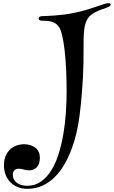

<svg xmlns="http://www.w3.org/2000/svg" viewBox="-20 -937 719 1213"><path d="M666 -917Q672.9 -917 676 -914.6Q679.2 -912.1 679.2 -908.2Q679.2 -901.4 672.1 -897Q665 -892.6 652.8 -888.2Q641.6 -883.3 621.3 -877Q601.1 -870.6 576.2 -856.9Q564.9 -850.6 554.4 -842.3Q543.9 -834 535.4 -821.5Q526.9 -809.1 520.8 -791.5Q514.6 -773.9 512.2 -749Q508.8 -723.1 508.3 -690.4Q507.8 -657.7 507.8 -617.2Q507.8 -582.5 507.3 -540.8Q506.8 -499 504.2 -448Q501.5 -397 496.3 -335.7Q491.2 -274.4 481.9 -201.2Q475.6 -150.9 463.1 -97.4Q450.7 -43.9 431.6 6.8Q412.6 57.6 386.2 102.8Q359.9 147.9 325.4 182.1Q291 216.3 248 236.1Q205.1 255.9 152.8 255.9Q115.7 255.9 88.1 243.4Q60.5 231 42 210.4Q23.4 189.9 14.2 163.6Q4.9 137.2 4.9 108.9Q4.9 71.3 16.8 45.7Q28.8 20 47.1 4.2Q65.4 -11.7 87.6 -18.8Q109.9 -25.9 129.9 -25.9Q175.8 -25.9 203.9 -3.4Q231.9 19 231.9 60.1Q231.9 97.7 213.4 118.4Q194.8 139.2 164.1 139.2Q145.5 139.2 130.1 134Q114.7 128.9 99.1 128.9Q80.6 128.9 70.8 138.9Q61 148.9 61 167Q61 183.1 67.9 196Q74.7 209 86.9 218Q99.1 227.1 115.5 231.9Q131.8 236.8 150.9 236.8Q200.7 236.8 238.5 210.4Q276.4 184.1 304.2 139.2Q332 94.2 350.6 34.7Q369.1 -24.9 380.4 -90.8Q391.6 -156.7 396.2 -225.6Q400.9 -294.4 400.9 -357.9Q400.9 -436 397.5 -503.7Q394 -571.3 387.7 -624.3Q381.3 -677.2 372.6 -713.6Q363.8 -750 353 -766.1Q343.8 -780.3 331.3 -788.3Q318.8 -796.4 305.2 -800.3Q291.5 -804.2 277.1 -805.2Q262.7 -806.2 249 -806.2Q237.8 -806.2 231 -808.8Q224.1 -811.5 224.1 -819.8Q224.1 -826.2 229 -830.1Q233.9 -834 245.1 -835Q255.9 -835.4 276.1 -836.2Q296.4 -836.9 323.2 -838.9Q350.1 -840.8 382.6 -844.7Q415 -848.6 450.2 -856Q493.2 -864.7 527.6 -875.2Q562 -885.7 588.6 -895Q615.2 -904.3 634.3 -910.6Q653.3 -917 666 -917Z"/></svg>

Font: Henny Penny
Style: Regular
Weight: 400
Version: Version 1.001